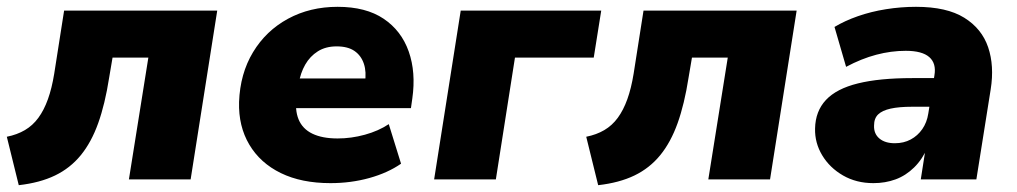

<svg xmlns="http://www.w3.org/2000/svg" viewBox="-25 -526 2983 563"><path d="M30 17 -5 -125Q25 -131 48 -144.5Q71 -158 87.5 -180.5Q104 -203 115.5 -235Q127 -267 134 -310L163 -495H612L534 0H353L410 -357H305L295 -298Q283 -221 263 -165Q243 -109 212 -71Q181 -33 136.5 -11.5Q92 10 30 17Z M944 11Q859 11 798.5 -18.5Q738 -48 706 -102Q674 -156 676 -227Q679 -310 717 -373Q755 -436 819.5 -471Q884 -506 965 -506Q1048 -506 1100 -471Q1152 -436 1173.5 -375Q1195 -314 1184 -237L1180 -209H821L834 -296H1060L1045 -283Q1050 -315 1042 -339Q1034 -363 1014.5 -376.5Q995 -390 962 -390Q930 -390 907 -375.5Q884 -361 870 -336.5Q856 -312 851 -281L845 -245Q839 -204 850.5 -176Q862 -148 891 -134Q920 -120 965 -120Q1005 -120 1045 -131Q1085 -142 1115 -162L1151 -46Q1112 -19 1058 -4Q1004 11 944 11Z M1248 0 1326 -495H1738L1716 -357H1485L1429 0Z M1729 17 1694 -125Q1724 -131 1747 -144.5Q1770 -158 1786.5 -180.5Q1803 -203 1814.5 -235Q1826 -267 1833 -310L1862 -495H2311L2233 0H2052L2109 -357H2004L1994 -298Q1982 -221 1962 -165Q1942 -109 1911 -71Q1880 -33 1835.5 -11.5Q1791 10 1729 17Z M2536 11Q2486 11 2447 -11.5Q2408 -34 2386 -70.5Q2364 -107 2365 -149Q2366 -200 2397 -233Q2428 -266 2491 -281.5Q2554 -297 2650 -297H2727L2713 -213H2650Q2611 -213 2586.5 -207.5Q2562 -202 2550 -190.5Q2538 -179 2538 -158Q2537 -134 2553.5 -120Q2570 -106 2599 -106Q2625 -106 2645.5 -117Q2666 -128 2679.5 -147.5Q2693 -167 2697 -193L2715 -305Q2721 -340 2700 -358.5Q2679 -377 2631 -377Q2588 -377 2544.5 -365.5Q2501 -354 2456 -330L2422 -447Q2452 -465 2490.5 -478.5Q2529 -492 2573 -499Q2617 -506 2661 -506Q2751 -506 2802.5 -474Q2854 -442 2872.5 -387.5Q2891 -333 2880 -264L2838 0H2675L2690 -96H2696Q2680 -59 2655.5 -35Q2631 -11 2601 0Q2571 11 2536 11Z"/></svg>

Font: Nunito Sans 11pt Black
Style: Italic
Weight: 900
Italic angle: -9°
Version: Version 3.101;gftools[0.9.27]